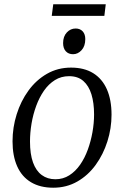

<svg xmlns="http://www.w3.org/2000/svg" viewBox="-20 -866 578 896"><path d="M311.5 -550.5Q373 -550.5 415 -524.5Q457 -498.5 478.8 -449.2Q500.5 -400 500.5 -330.5Q500.5 -267 481.2 -206.2Q462 -145.5 426.5 -96.5Q391 -47.5 340.8 -18.8Q290.5 10 228.5 10Q167.5 10 124.8 -15.5Q82 -41 60.2 -89.8Q38.5 -138.5 38.5 -206.5Q38.5 -271 57.8 -332.5Q77 -394 112.8 -443.2Q148.5 -492.5 199 -521.5Q249.5 -550.5 311.5 -550.5ZM302.5 -510.5Q265.5 -510.5 236.2 -492.2Q207 -474 185.2 -442.8Q163.5 -411.5 149 -372Q134.5 -332.5 127.2 -289.5Q120 -246.5 120 -205.5Q120 -147 134 -108Q148 -69 174.8 -49.2Q201.5 -29.5 238.5 -29.5Q274.5 -29.5 303.2 -47.8Q332 -66 353.8 -97.2Q375.5 -128.5 389.8 -167.8Q404 -207 411.5 -249.2Q419 -291.5 419 -332Q419 -385.5 406.8 -425.5Q394.5 -465.5 369 -488Q343.5 -510.5 302.5 -510.5ZM321 -613Q299.5 -613 287 -626.8Q274.5 -640.5 274.5 -665Q274.5 -696 291.8 -714.5Q309 -733 333 -733Q353.5 -733 365.8 -719.8Q378 -706.5 378 -683.5Q378 -651 360.8 -632Q343.5 -613 321 -613ZM228.5 -846H473.5L467 -792H221.5Z"/></svg>

Font: Merriweather 60pt Light
Style: Italic
Weight: 300
Italic angle: -7.8°
Version: Version 2.101